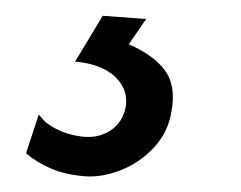

<svg xmlns="http://www.w3.org/2000/svg" viewBox="-20 -24 305 243"><path d="M13 170 29 121 37 130Q57 146 85 149Q105 151 120 141Q135 131 139 112Q143 90 126 73.5Q109 57 75 54L110 -4L165 0L143 32Q175 46 189 65.5Q203 85 197 117Q193 143 175 162.5Q157 182 132.5 191.5Q108 201 86 199Q63 197 45 189.5Q27 182 13 170Z"/></svg>

Font: Fixel Italic Variable Display Thin
Style: Italic
Weight: 100
Italic angle: -10°
Designer: AlfaBravo + MacPaw
Foundry: Kyrylo Tkachov, Marchela Mozhyna, Serhii Makarenko, Maria Weinstein, Zakhar Kryvoshyya
Version: Version 1.210;Glyphs 3.2 (3217)